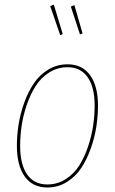

<svg xmlns="http://www.w3.org/2000/svg" viewBox="-20 -809 501 838"><path d="M214.8 -789.1 253.9 -660.2 242.7 -655.8 199.2 -782.2ZM304.7 -786.6 340.3 -663.1 329.1 -658.7 289.1 -780.3ZM186.5 9.3Q122.6 9.3 88.1 -38.6Q53.7 -86.4 53.7 -172.4Q53.7 -217.8 61 -264.9Q68.4 -312 85.4 -359.9Q102.5 -407.7 127.4 -444.8Q152.3 -481.9 190.4 -505.1Q228.5 -528.3 274.9 -528.3Q338.9 -528.3 373.3 -480.7Q407.7 -433.1 407.7 -347.7Q407.7 -302.7 400.4 -255.6Q393.1 -208.5 376 -160.4Q358.9 -112.3 334.2 -75.2Q309.6 -38.1 271.2 -14.4Q232.9 9.3 186.5 9.3ZM186.5 -3.9Q230.5 -3.9 266.6 -27.1Q302.7 -50.3 325.7 -86.4Q348.6 -122.6 364.3 -169.2Q379.9 -215.8 386.5 -260.5Q393.1 -305.2 393.1 -347.7Q393.1 -428.7 362.5 -472.2Q332 -515.6 274.9 -515.6Q231 -515.6 195.1 -492.9Q159.2 -470.2 136 -434.1Q112.8 -397.9 96.9 -351.6Q81.1 -305.2 74.5 -260.3Q67.9 -215.3 67.9 -172.4Q67.9 -91.3 98.4 -47.6Q128.9 -3.9 186.5 -3.9Z"/></svg>

Font: Fira Sans Compressed Hair
Style: Italic
Weight: 100
Width: 3
Italic angle: -8°
Designer: Carrois Corporate & Edenspiekermann AG
Foundry: Carrois Corporate GbR & Edenspiekermann AG
Version: Version 4.203;PS 004.203;hotconv 1.0.88;makeotf.lib2.5.64775